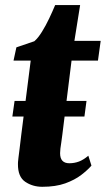

<svg xmlns="http://www.w3.org/2000/svg" viewBox="-20 -708 407 738"><path d="M27.5 -260 36 -320H312.5L304.5 -260ZM219.5 -189.5Q217.5 -173 215.5 -160Q213.5 -147 212.2 -137.2Q211 -127.5 211 -119Q211 -99.5 220 -90Q229 -80.5 246.5 -80.5Q266 -80.5 283.8 -87.2Q301.5 -94 319.5 -109.5L331.5 -71.5Q317 -54.5 292.2 -35.5Q267.5 -16.5 230.8 -3.2Q194 10 142.5 10Q105.5 10 77 -9.2Q48.5 -28.5 49 -77.5Q49 -80 49.2 -85.2Q49.5 -90.5 51 -102.2Q52.5 -114 55.2 -135.5Q58 -157 62 -192L98 -475H32L43 -526L112 -549.5Q126.5 -562 141.2 -585.8Q156 -609.5 169 -637Q182 -664.5 192 -688.5H288L266 -551H367L356.5 -475H255Z"/></svg>

Font: Merriweather 28pt Black
Style: Italic
Weight: 900
Italic angle: -7.8°
Version: Version 2.101